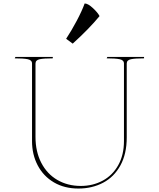

<svg xmlns="http://www.w3.org/2000/svg" viewBox="-20 -1079 917 1109"><path d="M696 -265V-712Q696 -732 671 -737Q646 -742 596 -742L600 -750H812V-742Q761 -742 736.5 -737Q712 -732 712 -712V-285Q712 -190 675.5 -123.5Q639 -57 575.5 -23.5Q512 10 433 10Q352 10 291.5 -25.5Q231 -61 198 -123.5Q165 -186 165 -264V-712Q165 -732 140 -737Q115 -742 65 -742L69 -750H285V-742Q234 -742 209.5 -737Q185 -732 185 -712V-289Q185 -203 218.5 -138.5Q252 -74 311.5 -39.5Q371 -5 447 -5Q516 -5 573 -35.5Q630 -66 663 -125Q696 -184 696 -265ZM400 -827 362 -855Q393 -902 423 -958.5Q453 -1015 469 -1059Q488 -1059 516.5 -1032.5Q545 -1006 555 -986Q494 -912 400 -827Z"/></svg>

Font: TMT Limkin
Style: Regular
Weight: 400
Designer: Gabriel Drozdov
Version: Version 1.000;Glyphs 3.1.2 (3151)